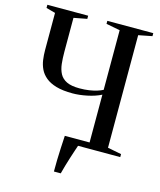

<svg xmlns="http://www.w3.org/2000/svg" viewBox="-133 -838 929 1112"><g transform="rotate(15 332.0 -281.5)"><path d="M297.5 180Q297.5 146 298.2 110.2Q299 74.5 301 37.8Q303 1 305 -36H453.5V-322.5Q418 -304.5 371.2 -294.8Q324.5 -285 284 -285Q225 -285 185.8 -296.5Q146.5 -308 122.5 -328Q98.5 -348 86.2 -373.5Q74 -399 70 -428Q66 -457 66 -486V-709L11 -724V-743H255.5V-724L176.5 -709V-505.5Q176.5 -466.5 180.2 -433.2Q184 -400 197.2 -375.2Q210.5 -350.5 238.5 -337Q266.5 -323.5 315.5 -323.5Q346.5 -323.5 372.8 -327.5Q399 -331.5 419.8 -338Q440.5 -344.5 453.5 -351.5V-709L370.5 -725V-743H646V-725L564.5 -709V-34L647 -18V0H394Q389.5 12.5 382.5 34Q375.5 55.5 367.2 81Q359 106.5 351.5 132.5Q344 158.5 338.5 180Z"/></g></svg>

Font: Merriweather 144pt
Style: Regular
Weight: 400
Version: Version 2.100